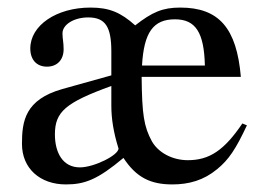

<svg xmlns="http://www.w3.org/2000/svg" viewBox="-20 -480 707 507"><path d="M274 -201C274 -166 280 -130 292 -91C292 -90 293 -89 293 -88C293 -70 228 -38 191 -38C145 -38 125 -78 125 -125C125 -185 153 -209 274 -253ZM355 -307C360 -395 385 -429 442 -429C496 -429 519 -395 521 -307ZM620 -154C572 -83 533 -57 476 -57C435 -57 398 -77 381 -107C360 -146 355 -177 354 -277H616C605 -406 558 -460 456 -460C409 -460 382 -448 337 -413C299 -447 269 -460 219 -460C129 -460 60 -413 60 -352C60 -322 77 -304 104 -304C131 -304 148 -322 148 -350C148 -369 145 -377 145 -392C145 -415 175 -434 213 -434C259 -434 274 -408 274 -344V-281L145 -245C46 -217 38 -160 38 -100C38 -35 86 7 154 7C204 7 238 -6 306 -63C340 -11 378 7 435 7C479 7 518 -4 553 -33C584 -58 603 -87 632 -149Z"/></svg>

Font: XITS
Style: Regular
Weight: 400
Designer: MicroPress Inc., with final additions and corrections provided by Coen Hoffman, Elsevier (retired)
Version: Version 1.302